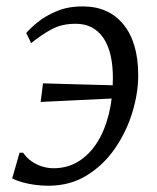

<svg xmlns="http://www.w3.org/2000/svg" viewBox="-20 -584 503 614"><path d="M244.5 -563.5Q328 -563.5 375 -505.5Q422 -447.5 422 -343.5Q422 -286 403.2 -224.5Q384.5 -163 348 -109.8Q311.5 -56.5 257.8 -23.2Q204 10 134.5 10Q114 10 92.8 7.2Q71.5 4.5 52.5 -0.8Q33.5 -6 19 -13.5L42.5 -95.5H54Q65.5 -79 81.2 -68Q97 -57 115 -51.5Q133 -46 151 -46Q195 -46 230 -67.2Q265 -88.5 289.8 -127Q314.5 -165.5 327.8 -218.2Q341 -271 341 -333.5Q341 -419 310 -463.5Q279 -508 222 -508Q178 -508 145.8 -490.8Q113.5 -473.5 79.5 -446L64 -478.5Q76 -493 100.5 -513Q125 -533 161 -548.2Q197 -563.5 244.5 -563.5ZM110 -258 117.5 -317.5Q176.5 -315.5 232 -314.2Q287.5 -313 353 -311L349 -269.5Q289.5 -266.5 230 -263.8Q170.5 -261 110 -258Z"/></svg>

Font: Merriweather 28pt Light
Style: Italic
Weight: 300
Italic angle: -7.8°
Version: Version 2.101